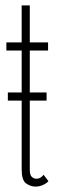

<svg xmlns="http://www.w3.org/2000/svg" viewBox="-20 -680 218 709"><path d="M111 9Q92.5 9 76.2 -2.8Q60 -14.5 60 -54.5V-308.5H9V-338.5H60V-493.5H3.5V-523.5H60V-660H90V-523.5H157.5V-493.5H90V-338.5H152V-308.5H90V-54.5Q90 -33 97.8 -26.5Q105.5 -20 113.5 -20Q124 -20 130.5 -24.8Q137 -29.5 141 -34.5L159 -11Q152.5 -3.5 139.2 2.8Q126 9 111 9Z"/></svg>

Font: Imbue 10pt Thin
Style: Regular
Weight: 100
Designer: Tyler Finck
Foundry: Etcetera Type Company
Version: Version 1.102; ttfautohint (v1.8.3)